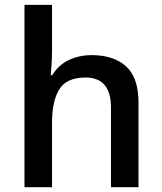

<svg xmlns="http://www.w3.org/2000/svg" viewBox="-20 -780 675 800"><path d="M196.8 -759.8V-568.8Q196.8 -538.6 194.8 -510.5Q192.9 -482.4 191.4 -466.8H197.8Q223.1 -508.8 266.1 -529.5Q309.1 -550.3 361.8 -550.3Q454.1 -550.3 505.6 -503.2Q557.1 -456.1 557.1 -352.5V0H442.4V-331.1Q442.4 -457 336.4 -457Q257.8 -457 227.3 -408.2Q196.8 -359.4 196.8 -268.6V0H82V-759.8Z"/></svg>

Font: Open Sans SemiBold
Style: Regular
Weight: 600
Designer: Monotype Design Team
Foundry: Monotype Imaging Inc.
Version: Version 3.003; ttfautohint (v1.8.4)